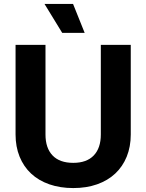

<svg xmlns="http://www.w3.org/2000/svg" viewBox="-20 -939 743 975"><path d="M352 16Q285 16 230.5 -3Q176 -22 138 -57.5Q100 -93 79.5 -143.5Q59 -194 59 -256V-711H211V-256Q211 -187 247 -149.5Q283 -112 352 -112Q420 -112 456 -149.5Q492 -187 492 -256V-711H644V-256Q644 -194 623.5 -143.5Q603 -93 565 -57.5Q527 -22 473 -3Q419 16 352 16ZM296 -772 206 -919H351L410 -772Z"/></svg>

Font: Geist
Style: Bold
Weight: 400
Designer: Basement.studio, Andrés Briganti, Mateo Zaragoza
Foundry: Basement.studio, Vercel, Andrés Briganti, Guido Ferreyra, Mateo Zaragoza
Version: Version 1.401